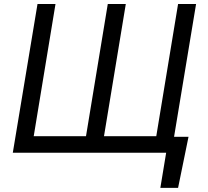

<svg xmlns="http://www.w3.org/2000/svg" viewBox="-20 -747 1019 939"><path d="M902 -78.1H831.3L938.9 -727.3H850.9L744.3 -81H488.6L595.2 -727.3H507.1L400.6 -81H144.9L251.4 -727.3H163.4L42.6 0H792.6L764.2 171.9H850.9Z"/></svg>

Font: Magic Ui Pro
Style: Italic
Weight: 400
Italic angle: -9.39999°
Designer: Stefan Endress, Andreas Faust
Version: Version 1.000;FEAKit 1.0